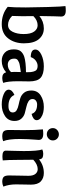

<svg xmlns="http://www.w3.org/2000/svg" viewBox="712 -1496 793 2258"><g transform="rotate(90 1109.0 -366.5)"><path d="M380 -248Q380 -331 350.5 -371.5Q321 -412 277 -412Q219 -412 169 -362Q170 -302 170 -229Q170 -161 167 -112Q215 -64 273 -64Q327 -64 353.5 -118Q380 -172 380 -248ZM313 -485Q391 -485 440 -426.5Q489 -368 489 -251Q489 -141 431 -65.5Q373 10 264 10Q145 10 60 -60Q67 -119 67 -273Q67 -362 62 -531.5Q57 -701 51 -739Q70 -743 104 -743Q174 -743 174 -689Q174 -677 171 -602Q168 -527 168 -433Q232 -485 313 -485Z M825 -143Q825 -189 827 -214Q797 -210 783.5 -208Q770 -206 747 -202Q724 -198 713.5 -193Q703 -188 691 -181Q679 -174 674 -163.5Q669 -153 669 -139Q669 -99 689 -80Q709 -61 740 -61Q791 -61 827 -99Q825 -112 825 -143ZM829 -275Q829 -309 827.5 -327Q826 -345 819.5 -368Q813 -391 797.5 -401.5Q782 -412 756 -412Q723 -412 693.5 -390.5Q664 -369 651 -331Q562 -332 562 -384Q562 -427 622.5 -456Q683 -485 760 -485Q852 -485 894.5 -447Q937 -409 937 -311Q937 -308 936 -264Q935 -220 935 -178Q935 -64 954 -7Q925 4 897 4Q841 4 830 -42Q770 10 695 10Q637 10 598.5 -26Q560 -62 560 -132Q560 -188 584 -215Q608 -242 648 -255Q708 -274 829 -275Z M1319 -341Q1299 -406 1208 -406Q1182 -406 1163 -391.5Q1144 -377 1144 -352Q1144 -322 1170.5 -305Q1197 -288 1235 -280Q1273 -272 1311 -261Q1349 -250 1375.5 -220Q1402 -190 1402 -140Q1402 -67 1344.5 -28.5Q1287 10 1209 10Q1140 10 1087 -13Q1034 -36 1034 -70Q1034 -113 1096 -139Q1126 -69 1226 -69Q1302 -69 1302 -120Q1302 -150 1275.5 -165.5Q1249 -181 1211 -188.5Q1173 -196 1135 -208Q1097 -220 1070.5 -252Q1044 -284 1044 -338Q1044 -410 1101.5 -447.5Q1159 -485 1237 -485Q1267 -485 1299.5 -478.5Q1332 -472 1362.5 -451.5Q1393 -431 1393 -400Q1393 -380 1373 -364.5Q1353 -349 1319 -341Z M1553 -478Q1625 -478 1625 -425Q1625 -419 1622 -384.5Q1619 -350 1616.5 -299Q1614 -248 1614 -202Q1614 -68 1640 -7Q1615 4 1583 4Q1539 4 1523.5 -14Q1508 -32 1508 -75Q1508 -91 1509 -152.5Q1510 -214 1510 -247Q1510 -392 1501 -474Q1525 -478 1553 -478ZM1558 -520Q1528 -520 1507 -540Q1486 -560 1486 -591Q1486 -621 1508 -641.5Q1530 -662 1560 -662Q1589 -662 1610 -641.5Q1631 -621 1631 -591Q1631 -561 1609 -540.5Q1587 -520 1558 -520Z M1854 -429Q1925 -485 2014 -485Q2075 -485 2113 -449Q2151 -413 2151 -333Q2151 -322 2149.5 -255Q2148 -188 2148 -157Q2148 -75 2174 -9Q2143 4 2118 4Q2077 4 2060 -13Q2043 -30 2043 -77Q2043 -129 2045 -202.5Q2047 -276 2047 -304Q2047 -359 2025 -386Q2003 -413 1968 -413Q1915 -413 1858 -361Q1860 -227 1860 -166Q1860 -70 1866 -2Q1839 2 1816 2Q1751 2 1751 -38Q1751 -67 1753.5 -132Q1756 -197 1756 -249Q1756 -415 1737 -467Q1761 -478 1789 -478Q1818 -478 1834 -469Q1850 -460 1854 -429Z"/></g></svg>

Font: Overlock
Style: Bold
Weight: 700
Designer: Dario Muhafara
Foundry: Dario Manuel Muhafara
Version: Version 1.001